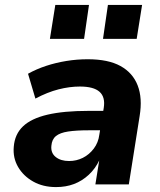

<svg xmlns="http://www.w3.org/2000/svg" viewBox="-20 -750 650 781"><path d="M208 11Q155 11 115 -11.5Q75 -34 53.5 -71Q32 -108 36 -153Q40 -204 73.5 -236Q107 -268 173 -283.5Q239 -299 340 -299H416L404 -220H341Q290 -220 257 -215Q224 -210 207.5 -196.5Q191 -183 189 -157Q186 -128 206.5 -111.5Q227 -95 261 -95Q291 -95 317 -108Q343 -121 361.5 -145.5Q380 -170 384 -202L402 -311Q409 -355 385 -376.5Q361 -398 305 -398Q263 -398 218 -386.5Q173 -375 124 -349L94 -450Q128 -469 167.5 -482Q207 -495 250 -502Q293 -509 337 -509Q420 -509 470 -481.5Q520 -454 540 -402.5Q560 -351 548 -278L504 0H368L384 -100H385Q368 -64 341 -39Q314 -14 281 -1.5Q248 11 208 11ZM399 -592 419 -730H558L536 -592ZM183 -592 205 -730H342L322 -592Z"/></svg>

Font: Nunito Sans 9pt ExtraBold
Style: Italic
Weight: 800
Italic angle: -9°
Version: Version 3.101;gftools[0.9.27]